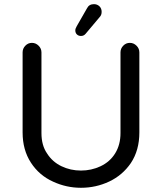

<svg xmlns="http://www.w3.org/2000/svg" viewBox="-20 -894 780 925"><path d="M236.3 -18.6Q168.9 -48.8 128.9 -110.4Q88.9 -171.9 88.9 -255.9V-641.6Q88.9 -660.2 102.1 -673.8Q115.2 -687.5 133.8 -687.5Q152.3 -687.5 166 -673.8Q179.7 -660.2 179.7 -641.6V-252.9Q179.7 -193.4 207 -154.3Q232.4 -114.3 275.9 -93.3Q319.3 -72.3 370.1 -72.3Q419.9 -72.3 463.9 -92.8Q509.8 -114.3 535.2 -155.8Q560.5 -197.3 560.5 -252.9V-641.6Q560.5 -660.2 573.7 -673.8Q586.9 -687.5 605.5 -687.5Q624 -687.5 637.7 -673.8Q651.4 -660.2 651.4 -641.6V-255.9Q651.4 -169.9 610.4 -108.4Q570.3 -49.8 506.3 -19.5Q442.4 10.7 370.1 10.7Q299.8 10.7 236.3 -18.6ZM342.8 -748Q342.8 -755.9 349.6 -767.6L399.4 -854.5Q409.2 -874 432.6 -874Q448.2 -874 459 -863.8Q469.7 -853.5 469.7 -836.9Q469.7 -821.3 460 -811.5L392.6 -731.4Q383.8 -720.7 370.1 -720.7Q358.4 -720.7 350.6 -728Q342.8 -735.4 342.8 -748Z"/></svg>

Font: jf-openhuninn-2.1
Style: Regular
Weight: 400
Designer: [Kosugi Maru]
Designed by MOTOYA      

[Varela Round]
Joe Prince (Latin component); Avraham Cornfeld (Hebrew component)
Foundry: justfont Co., Ltd.
Version: 2.1